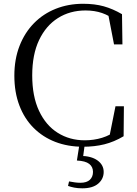

<svg xmlns="http://www.w3.org/2000/svg" viewBox="-20 -765 731 1022"><path d="M422 16.1Q341.2 16.1 274.3 -9.7Q207.5 -35.5 158.5 -84.7Q109.5 -133.8 83 -204Q56.4 -274.1 56.4 -362.1Q56.4 -449.6 83.9 -520.4Q111.3 -591.1 160.8 -641.5Q210.3 -691.9 277.2 -718.4Q344.2 -744.9 422.3 -744.9Q483.8 -744.9 532.2 -731.5Q580.6 -718 629.4 -689.5L631.7 -528.8H586.9L553.4 -702.3L604 -685.4V-650.8Q562.3 -682.3 522.9 -695.8Q483.6 -709.3 435.2 -709.3Q352.6 -709.3 288.6 -669Q224.6 -628.7 188 -551.7Q151.5 -474.7 151.5 -363.5Q151.5 -252.4 187.7 -175.1Q224 -97.7 287.3 -58Q350.7 -18.2 431.3 -18.2Q479.5 -18.2 523.1 -31.5Q566.8 -44.8 609.2 -76.2V-43.1L560.6 -29.3L594.7 -199.3H639.5L638 -39.8Q587.2 -9.6 535.4 3.2Q483.6 16.1 422 16.1ZM389.3 89.5 403.7 -1.8H431.8L420.8 81.2L406.9 64.5Q466.6 65.3 499.2 89.1Q531.9 112.9 531.9 150.3Q531.9 187.3 502.8 212.4Q473.7 237.4 418 237.4Q394.1 237.4 375.4 233.7Q356.7 230 342.1 224.6L347.5 200.7Q363.9 203.9 379 205.9Q394.1 207.9 407.7 207.9Q441.6 207.9 458.3 192.1Q475 176.3 475 149.9Q475 123.1 454.9 107.4Q434.8 91.7 389.3 89.5Z"/></svg>

Font: Early Summer Mincho VF
Style: Regular
Weight: 250
Designer: GuiWonder
Version: Version 1.002